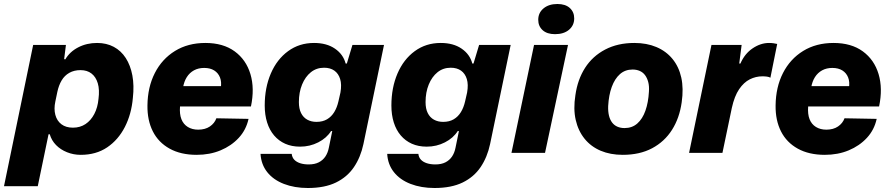

<svg xmlns="http://www.w3.org/2000/svg" viewBox="-52 -765 4457 961"><path d="M-32 167 114 -540H278L269 -469L275 -468Q297 -506 339.5 -528Q382 -550 434 -550Q481 -550 517.5 -530.5Q554 -511 577.5 -474.5Q601 -438 610.5 -387.5Q620 -337 613 -275Q606 -194 573 -129.5Q540 -65 484.5 -27.5Q429 10 352 10Q316 10 283.5 -3Q251 -16 228.5 -39Q206 -62 197 -93H191L137 167ZM313 -126Q349 -126 376 -144Q403 -162 420 -194.5Q437 -227 441 -270Q447 -316 437.5 -348Q428 -380 406 -397Q384 -414 351 -414Q319 -414 295 -400.5Q271 -387 256.5 -362.5Q242 -338 235 -305L225 -257Q217 -220 225 -190Q233 -160 255.5 -143Q278 -126 313 -126Z M932 10Q853 10 797 -21Q741 -52 713 -107.5Q685 -163 686 -237Q687 -329 723 -399.5Q759 -470 824 -510Q889 -550 976 -550Q1065 -550 1122.5 -508Q1180 -466 1201.5 -394Q1223 -322 1204 -232H849Q846 -194 856 -168.5Q866 -143 888 -129.5Q910 -116 940 -116Q975 -116 998.5 -132Q1022 -148 1031 -173L1192 -170Q1180 -115 1143 -75Q1106 -35 1052 -12.5Q998 10 932 10ZM864 -326 856 -334H1061L1053 -324Q1058 -355 1049 -377.5Q1040 -400 1020 -412.5Q1000 -425 970 -425Q941 -425 919 -413Q897 -401 883 -379Q869 -357 864 -326Z M1489 176Q1422 176 1369 155.5Q1316 135 1285.5 96.5Q1255 58 1252 5H1408Q1410 23 1421 34.5Q1432 46 1450.5 52Q1469 58 1493 58Q1523 58 1543.5 47.5Q1564 37 1576.5 18.5Q1589 0 1594 -26L1611 -109H1605Q1583 -74 1541 -52.5Q1499 -31 1450 -31Q1408 -31 1375.5 -45.5Q1343 -60 1320 -87Q1297 -114 1285 -152Q1273 -190 1273 -237Q1273 -326 1303.5 -397Q1334 -468 1390 -509Q1446 -550 1520 -550Q1583 -550 1624.5 -521.5Q1666 -493 1678 -447H1684L1712 -540H1870L1767 -44Q1753 22 1719.5 71.5Q1686 121 1629.5 148.5Q1573 176 1489 176ZM1532 -155Q1563 -155 1585 -168Q1607 -181 1621 -204Q1635 -227 1642 -258L1652 -302Q1659 -342 1650.5 -369.5Q1642 -397 1621.5 -411.5Q1601 -426 1570 -426Q1532 -426 1504 -403.5Q1476 -381 1460 -342Q1444 -303 1444 -254Q1444 -221 1455 -199Q1466 -177 1486 -166Q1506 -155 1532 -155Z M2123 176Q2056 176 2003 155.5Q1950 135 1919.5 96.5Q1889 58 1886 5H2042Q2044 23 2055 34.5Q2066 46 2084.5 52Q2103 58 2127 58Q2157 58 2177.5 47.5Q2198 37 2210.5 18.5Q2223 0 2228 -26L2245 -109H2239Q2217 -74 2175 -52.5Q2133 -31 2084 -31Q2042 -31 2009.5 -45.5Q1977 -60 1954 -87Q1931 -114 1919 -152Q1907 -190 1907 -237Q1907 -326 1937.5 -397Q1968 -468 2024 -509Q2080 -550 2154 -550Q2217 -550 2258.5 -521.5Q2300 -493 2312 -447H2318L2346 -540H2504L2401 -44Q2387 22 2353.5 71.5Q2320 121 2263.5 148.5Q2207 176 2123 176ZM2166 -155Q2197 -155 2219 -168Q2241 -181 2255 -204Q2269 -227 2276 -258L2286 -302Q2293 -342 2284.5 -369.5Q2276 -397 2255.5 -411.5Q2235 -426 2204 -426Q2166 -426 2138 -403.5Q2110 -381 2094 -342Q2078 -303 2078 -254Q2078 -221 2089 -199Q2100 -177 2120 -166Q2140 -155 2166 -155Z M2508 0 2621 -540H2791L2676 0ZM2726 -594Q2686 -594 2664 -614Q2642 -634 2642 -666Q2642 -701 2668.5 -723Q2695 -745 2738 -745Q2778 -745 2800 -725Q2822 -705 2822 -673Q2822 -638 2796 -616Q2770 -594 2726 -594Z M3065 10Q3003 10 2954.5 -10.5Q2906 -31 2874 -70.5Q2842 -110 2829.5 -165Q2817 -220 2828 -289Q2839 -367 2876.5 -425.5Q2914 -484 2977 -517Q3040 -550 3123 -550Q3185 -550 3233.5 -529.5Q3282 -509 3314 -470Q3346 -431 3358 -376.5Q3370 -322 3360 -253Q3349 -174 3311.5 -115Q3274 -56 3212 -23Q3150 10 3065 10ZM3074 -124Q3112 -124 3138 -147Q3164 -170 3178.5 -211Q3193 -252 3196 -306Q3198 -334 3192.5 -354.5Q3187 -375 3176.5 -389Q3166 -403 3150 -410Q3134 -417 3114 -417Q3077 -417 3051 -394Q3025 -371 3010 -330Q2995 -289 2992 -234Q2991 -207 2996 -186.5Q3001 -166 3011.5 -152Q3022 -138 3038 -131Q3054 -124 3074 -124Z M3397 0 3509 -540H3660L3648 -447H3654Q3675 -496 3715 -523Q3755 -550 3797 -550Q3809 -550 3819.5 -548.5Q3830 -547 3838 -545L3804 -376Q3798 -380 3787 -381.5Q3776 -383 3764 -383Q3731 -383 3701 -368Q3671 -353 3647.5 -318.5Q3624 -284 3611 -225L3564 0Z M4076 10Q3997 10 3941 -21Q3885 -52 3857 -107.5Q3829 -163 3830 -237Q3831 -329 3867 -399.5Q3903 -470 3968 -510Q4033 -550 4120 -550Q4209 -550 4266.5 -508Q4324 -466 4345.5 -394Q4367 -322 4348 -232H3993Q3990 -194 4000 -168.5Q4010 -143 4032 -129.5Q4054 -116 4084 -116Q4119 -116 4142.5 -132Q4166 -148 4175 -173L4336 -170Q4324 -115 4287 -75Q4250 -35 4196 -12.5Q4142 10 4076 10ZM4008 -326 4000 -334H4205L4197 -324Q4202 -355 4193 -377.5Q4184 -400 4164 -412.5Q4144 -425 4114 -425Q4085 -425 4063 -413Q4041 -401 4027 -379Q4013 -357 4008 -326Z"/></svg>

Font: Mona Sans ExtraLight ExtraBold
Style: Italic
Weight: 800
Italic angle: -11.6951°
Version: Version 2.000